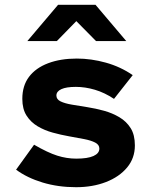

<svg xmlns="http://www.w3.org/2000/svg" viewBox="-20 -770 640 800"><path d="M297 10Q222 10 157.5 -9.5Q93 -29 47 -63L122 -167Q179 -134 218.5 -121.5Q258 -109 298 -109Q345 -109 369.5 -120Q394 -131 394 -151Q394 -167 376.5 -176Q359 -185 330.5 -190.5Q302 -196 268 -202Q234 -208 199.5 -217.5Q165 -227 136.5 -244Q108 -261 90.5 -288.5Q73 -316 73 -358Q73 -413 101 -450Q129 -487 180.5 -506.5Q232 -526 300 -526Q360 -526 421 -509Q482 -492 533 -457L455 -358Q416 -384 375.5 -396Q335 -408 296 -408Q256 -408 235.5 -398.5Q215 -389 215 -372Q215 -356 232.5 -347.5Q250 -339 279.5 -334Q309 -329 344 -323.5Q379 -318 413.5 -308.5Q448 -299 477.5 -281.5Q507 -264 524.5 -236Q542 -208 542 -164Q542 -111 509.5 -72Q477 -33 421.5 -11.5Q366 10 297 10ZM94 -599 222 -750H378L506 -599H380L298 -682L217 -599Z"/></svg>

Font: Red Hat Mono VF Light
Style: Regular
Weight: 300
Monospace: yes
Designer: Pentagram, MCKL
Foundry: Pentagram, MCKL
Version: Version 1.023